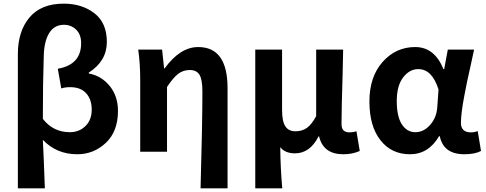

<svg xmlns="http://www.w3.org/2000/svg" viewBox="-20 -832 2666 1053"><path d="M215 -65Q220 30 226 201H78V-536Q78 -660 141.5 -736Q205 -812 330 -812Q429 -812 497.5 -759.5Q566 -707 566 -602Q566 -497 467 -434V-429Q537 -416 582 -360Q627 -304 627 -224Q627 -111 560.5 -48.5Q494 14 404 14Q290 14 215 -65ZM363 -107Q414 -107 448.5 -140.5Q483 -174 483 -230.5Q483 -287 452.5 -320.5Q422 -354 365 -354Q337 -354 316 -347L297 -455Q425 -477 425 -595Q425 -643 397.5 -669.5Q370 -696 331 -696Q278 -696 250 -651Q222 -606 220 -525Q215 -381 215 -180Q272 -107 363 -107Z M1080 201Q1090 -153 1090 -331Q1090 -396 1074 -422Q1058 -448 1021 -448Q984 -448 956.5 -426.5Q929 -405 896 -355V0H749V-393Q749 -485 738 -560H869L880 -457H883Q968 -574 1067 -574Q1228 -574 1228 -349V201Z M1380 201V-560H1527V-229Q1527 -166 1545 -139Q1563 -112 1600 -112Q1637 -112 1663 -130.5Q1689 -149 1714 -195V-560H1862Q1861 -514 1859 -424Q1853 -228 1853 -153Q1853 -127 1864.5 -116.5Q1876 -106 1896.5 -106Q1917 -106 1935 -112L1953 -4Q1913 14 1863 14Q1753 14 1730 -84H1727Q1680 9 1598 9Q1543 9 1517 -25Q1518 88 1528 201Z M2388 -85Q2330 14 2228.5 14Q2127 14 2066.5 -63Q2006 -140 2006 -275.5Q2006 -411 2078.5 -492.5Q2151 -574 2257 -574Q2363 -574 2412 -453H2416L2436 -560H2580Q2577 -544 2562.5 -478.5Q2548 -413 2541.5 -383.5Q2535 -354 2526 -304Q2508 -210 2508 -158Q2508 -106 2563 -106Q2582 -106 2600 -113L2618 -4Q2584 14 2527 14Q2412 14 2392 -85ZM2378 -242 2385 -341Q2350 -453 2274 -453Q2226 -453 2191 -407.5Q2156 -362 2156 -277.5Q2156 -193 2184 -150Q2212 -107 2258 -107Q2304 -107 2339 -147Q2374 -187 2378 -242Z"/></svg>

Font: Swei Fan Sans CJK TC
Style: Bold
Weight: 700
Version: Version 2.130